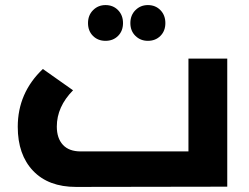

<svg xmlns="http://www.w3.org/2000/svg" viewBox="-20 -736 983 757"><path d="M396 -716Q426 -716 445.5 -696Q465 -676 465 -645Q465 -614 445.5 -594.5Q426 -575 396 -575Q366 -575 346.5 -594.5Q327 -614 327 -645Q327 -676 347 -696Q367 -716 396 -716ZM563 -575Q534 -575 514 -594.5Q494 -614 494 -645Q494 -676 514 -696Q534 -716 563 -716Q593 -716 612.5 -696Q632 -676 632 -645Q632 -614 612.5 -594.5Q593 -575 563 -575ZM723 -505H876V0L280 1Q171 1 110.5 -62.5Q50 -126 50 -236Q50 -370 149 -464L268 -380Q204 -315 204 -237Q204 -191 228 -165Q252 -139 298 -139H723Z"/></svg>

Font: Montserrat-Arabic SemiBold
Style: Regular
Weight: 600
Designer: Mohamed Gaber
Foundry: Kief Type Foundry
Version: Version 5.008;PS 005.008;hotconv 1.0.88;makeotf.lib2.5.64775